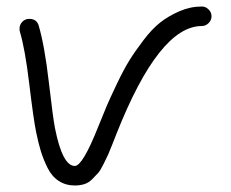

<svg xmlns="http://www.w3.org/2000/svg" viewBox="-20 -570 710 590"><path d="M40 -482Q40 -494 48.5 -503Q57 -512 70 -512Q93 -512 99 -491Q117 -430 130 -318Q143 -206 149 -176Q172 -60 210 -60Q234 -60 282 -181Q298 -221 308 -244.5Q318 -268 339 -312Q360 -356 377 -383.5Q394 -411 420.5 -446Q447 -481 472.5 -501Q498 -521 531.5 -535.5Q565 -550 600 -550Q612 -550 621 -541Q630 -532 630 -520Q630 -508 621 -499Q612 -490 600 -490Q469 -490 338 -159Q336 -154 326 -128.5Q316 -103 312.5 -95.5Q309 -88 299 -67.5Q289 -47 282 -39Q275 -31 263.5 -19.5Q252 -8 238.5 -4Q225 0 210 0Q182 0 160.5 -14Q139 -28 126 -54.5Q113 -81 105.5 -105.5Q98 -130 91 -164Q83 -203 70 -311.5Q57 -420 41 -473Q40 -476 40 -482Z"/></svg>

Font: Pecita
Style: Book
Weight: 400
Width: 7
Version: Version 4.3